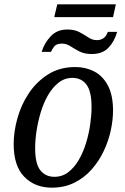

<svg xmlns="http://www.w3.org/2000/svg" viewBox="-20 -855 576 885"><path d="M230 -776 244 -835H514L501 -776ZM403 -606Q369 -606 346 -618Q323 -630 304.5 -642Q286 -654 266 -654Q241 -654 231 -642Q221 -630 215 -616H172Q184 -656 213.5 -687.5Q243 -719 290 -719Q324 -719 347 -706.5Q370 -694 388 -682Q406 -670 426 -670Q464 -670 477 -708H520Q507 -663 479.5 -634.5Q452 -606 403 -606ZM219 10Q141 10 92 -40Q43 -90 43 -191Q43 -247 60 -309Q77 -371 112.5 -424.5Q148 -478 201.5 -512Q255 -546 327 -546Q375 -546 414.5 -525.5Q454 -505 477.5 -460.5Q501 -416 501 -345Q501 -302 490.5 -253.5Q480 -205 458 -158.5Q436 -112 402.5 -74Q369 -36 323 -13Q277 10 219 10ZM231 -40Q267 -40 295 -61.5Q323 -83 343.5 -118.5Q364 -154 377 -197Q390 -240 396 -283Q402 -326 402 -362Q402 -434 378.5 -465Q355 -496 314 -496Q278 -496 250 -474Q222 -452 201.5 -416.5Q181 -381 168 -338Q155 -295 148.5 -252Q142 -209 142 -172Q142 -100 166 -70Q190 -40 231 -40Z"/></svg>

Font: Noto Serif SemiCondensed
Style: Italic
Weight: 400
Width: 4
Italic angle: -12°
Designer: Monotype Design Team
Foundry: Monotype Imaging Inc.
Version: Version 2.013